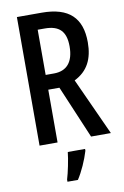

<svg xmlns="http://www.w3.org/2000/svg" viewBox="-101 -771 677 1050"><g transform="rotate(-10 238.0 -246.5)"><path d="M208 -714H70V0H170V-293H232L356 0H466L321 -318C396 -355 428 -419 428 -511C428 -646 359 -714 208 -714ZM209 -626C289 -626 326 -590 326 -506C326 -419 287 -375 216 -375H170V-626ZM312 71V61H216C212 101 197 174 186 209V221H244C271 180 297 121 312 71Z"/></g></svg>

Font: Noto Sans Lao ExtraCondensed Medium
Style: Regular
Weight: 500
Width: 2
Designer: Monotype Design Team
Foundry: Monotype Imaging Inc.
Version: Version 2.003